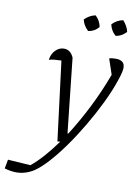

<svg xmlns="http://www.w3.org/2000/svg" viewBox="-194 -749 716 1009"><g transform="rotate(10 164.0 -244.5)"><path d="M150 0 97 -422Q70 -421 56.5 -419.5Q43 -418 31 -414Q35 -446 55 -466Q75 -486 100 -486Q135 -486 152 -447L195 -50H199Q247 -125 291.5 -213.5Q336 -302 370 -394L342 -477Q356 -481 377 -481Q425 -481 425 -441Q425 -420 410 -376Q390 -315 357.5 -248Q325 -181 286 -115Q247 -49 206 8.5Q165 66 126 108.5Q87 151 56 171Q12 198 -35 198Q-65 198 -98 188L-89 140L32 148Q65 121 98.5 83Q132 45 165 -1ZM233 -687Q259 -662 264 -630Q241 -603 208 -599Q181 -625 175 -655Q201 -681 233 -687ZM380 -687Q392 -674 400 -659.5Q408 -645 411 -630Q386 -603 355 -599Q329 -621 322 -655Q347 -681 380 -687Z"/></g></svg>

Font: Piazzolla Light
Style: Italic
Weight: 300
Italic angle: -11.3°
Designer: Juan Pablo del Peral
Foundry: Huerta Tipografica
Version: Version 1.330